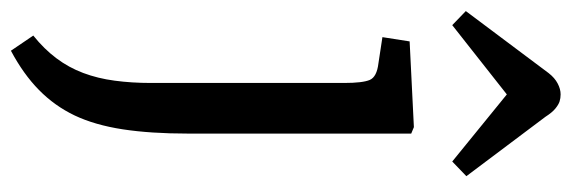

<svg xmlns="http://www.w3.org/2000/svg" viewBox="-379 -451 1048 352"><g transform="rotate(90 145.0 -275.0)"><path d="M62 229 34.2 188Q59.1 168 75.9 145.5Q92.8 123 102.8 96.4Q112.8 69.8 116.9 38.8Q121.1 7.8 121.1 -27.8V-381.8Q121.1 -416 115.5 -429Q109.9 -441.9 85 -444.8L37.1 -452.1L44.9 -502L202.1 -509.8L213.9 -504.9V-95.2Q213.9 -27.3 206.1 23.9Q198.2 75.2 180.7 112.1Q163.1 148.9 134 177.5Q105 206.1 62 229ZM15.1 -580.1 -10.7 -605 103 -756.8Q111.8 -768.1 122.1 -773.4Q132.3 -778.8 142.1 -778.8Q148.9 -778.8 155 -776.9Q161.1 -774.9 168.2 -769Q175.3 -763.2 183.1 -751L292 -606L265.1 -580.1L142.1 -680.2Z"/></g></svg>

Font: Literata
Style: Regular
Weight: 400
Designer: Latin by Veronika Burian and Jose Scaglione. Greek by Irene Vlachou. Cyrillic by Vera Evstafieva.
Foundry: TypeTogether
Version: Version 3.002